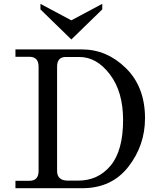

<svg xmlns="http://www.w3.org/2000/svg" viewBox="-20 -993 828 1013"><path d="M414.1 0H61.5V-39.1H134.8Q183.6 -39.1 183.6 -90.8V-641.6Q183.6 -693.4 134.8 -693.4H61.5V-732.4H411.1Q543.9 -732.4 644.5 -633.3Q745.1 -534.2 745.1 -369.1Q745.1 -225.6 657 -112.8Q568.8 0 414.1 0ZM391.6 -40Q497.6 -40 563.5 -119.1Q629.4 -198.2 629.4 -360.4Q629.4 -508.8 559.8 -600.6Q490.2 -692.4 398.4 -692.4H327.1Q281.2 -692.4 281.2 -641.6V-90.8Q281.2 -40 338.9 -40ZM356.4 -784.7 193.4 -943.4V-972.7L356.4 -885.7L519.5 -972.7V-943.4Z"/></svg>

Font: Munson
Style: Regular
Weight: 400
Designer: Paul James MIller
Foundry: High-Logic / Made with FontCreator
Version: Version 2.10;May 5, 2019;FontCreator 11.5.0.2430 64-bit